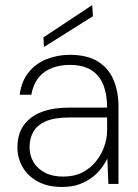

<svg xmlns="http://www.w3.org/2000/svg" viewBox="-20 -728 548 760"><path d="M225 12Q168 12 128.5 -10Q89 -32 69 -67.5Q49 -103 49 -144Q49 -198 74.5 -233Q100 -268 145.5 -285Q191 -302 252 -302H404Q404 -355 388.5 -393Q373 -431 340.5 -451Q308 -471 256 -471Q195 -471 155 -442Q115 -413 104 -353H58Q65 -407 93.5 -442Q122 -477 165 -494Q208 -511 256 -511Q325 -511 367.5 -484.5Q410 -458 429.5 -411.5Q449 -365 449 -306V0H409L405 -100Q397 -84 383 -64.5Q369 -45 347.5 -28Q326 -11 296.5 0.5Q267 12 225 12ZM230 -29Q274 -29 306 -45.5Q338 -62 360 -89.5Q382 -117 393 -149Q404 -181 404 -212V-263H255Q195 -263 160.5 -247.5Q126 -232 111.5 -205.5Q97 -179 97 -145Q97 -113 112.5 -86.5Q128 -60 158 -44.5Q188 -29 230 -29ZM154 -542 152 -580 345 -708 348 -664Z"/></svg>

Font: DM Sans 20pt ExtraLight
Style: Regular
Weight: 250
Version: Version 4.004;gftools[0.9.30]